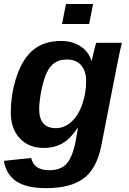

<svg xmlns="http://www.w3.org/2000/svg" viewBox="-23 -745 654 972"><path d="M210.4 207.5Q113.3 207.5 61 173.8Q8.8 140.1 -3.4 69.3L134.8 54.7Q147.9 116.7 226.6 116.7Q280.3 116.7 310.1 87.9Q339.8 59.1 356.4 -13.2Q366.2 -60.1 371.6 -98.1H370.6Q339.8 -54.7 316.7 -35.6Q293.5 -16.6 264.4 -6.3Q235.4 3.9 197.8 3.9Q122.1 3.9 76.9 -44.9Q31.7 -93.8 31.7 -173.8Q31.7 -272 62.7 -362.1Q93.8 -452.1 148.2 -494.9Q202.6 -537.6 286.1 -537.6Q343.8 -537.6 385.3 -510.3Q426.8 -482.9 439.9 -436H440.9Q443.8 -450.2 452.9 -487.3Q461.9 -524.4 464.4 -528.3H593.8L584.5 -487.8L569.8 -416.5L489.3 -4.9Q466.3 108.9 400.4 158.2Q334.5 207.5 210.4 207.5ZM413.1 -335Q413.1 -385.7 387.7 -414.8Q362.3 -443.8 316.4 -443.8Q279.3 -443.8 255.1 -428.2Q231 -412.6 214.1 -377.7Q197.3 -342.8 186.3 -285.9Q175.3 -229 175.3 -193.4Q175.3 -96.2 259.8 -96.2Q303.2 -96.2 338.9 -128.9Q374.5 -161.6 393.8 -218Q413.1 -274.4 413.1 -335ZM291 -623.5 311 -724.6H448.2L428.2 -623.5Z"/></svg>

Font: Liberation Sans
Style: Bold Italic
Weight: 700
Italic angle: -12°
Designer: Steve Matteson
Foundry: Ascender Corporation
Version: Version 2.1.5